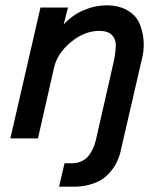

<svg xmlns="http://www.w3.org/2000/svg" viewBox="-20 -516 600 716"><path d="M200.2 180.2 220.7 92.8H249Q271.5 92.8 288.8 83Q306.2 73.2 315.9 57.4Q325.7 41.5 330.1 30.3Q334.5 19 337.4 6.8L404.3 -287.1Q411.1 -319.3 411.9 -344.5Q412.6 -369.6 397.5 -385.3Q382.3 -400.9 350.6 -400.9Q295.4 -400.9 245.1 -359.6Q194.8 -318.4 182.1 -266.1L121.6 0H18.6L130.9 -487.8H233.4L217.3 -424.8Q251 -460.9 293 -478.5Q335 -496.1 376 -496.1Q421.9 -496.1 453.6 -478.3Q485.4 -460.4 498.8 -431.6Q512.2 -402.8 515.4 -365.7Q518.6 -328.6 507.8 -290L431.6 40Q429.7 48.8 428 55.9Q426.3 63 419.9 78.6Q413.6 94.2 406 106Q398.4 117.7 384.5 132.6Q370.6 147.5 353.8 157Q336.9 166.5 311.5 173.3Q286.1 180.2 256.3 180.2Z"/></svg>

Font: HK Grotesk SemiBold Italic
Style: Regular
Weight: 600
Italic angle: -13°
Designer: Alfredo Marco Pradil and Stefan Peev
Foundry: Hanken Design Co.
Version: Version 1.000;PS 001.000;hotconv 1.0.88;makeotf.lib2.5.64775